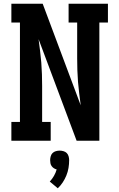

<svg xmlns="http://www.w3.org/2000/svg" viewBox="-20 -755 640 1030"><path d="M41 0V-101H87V-634H41V-735H209L413 -190Q409 -222 405 -253Q401 -284 398.5 -315.5Q396 -347 395 -378.5Q394 -410 394 -441V-634H348V-735H559V-634H513V0H391L187 -545Q191 -513 195 -482Q199 -451 201.5 -419.5Q204 -388 205 -356.5Q206 -325 206 -294V-101H252V0ZM290 255 247 219Q260 205 269.5 188.5Q279 172 284 154Q276 152 269 147.5Q262 143 257 136Q252 129 250.5 120.5Q249 112 249 104Q249 94 252 83.5Q255 73 262 66Q269 59 279.5 56Q290 53 300 53Q310 53 320.5 56Q331 59 338 66Q345 73 348 83.5Q351 94 351 104Q351 125 347.5 146Q344 167 336 186.5Q328 206 316.5 223.5Q305 241 290 255Z"/></svg>

Font: Iosevka Etoile
Style: Bold
Weight: 700
Designer: Belleve Invis
Foundry: Belleve Invis
Version: Version 28.1.0; ttfautohint (v1.8.4)